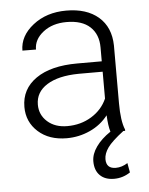

<svg xmlns="http://www.w3.org/2000/svg" viewBox="-53 -582 642 827"><g transform="rotate(-5 268.0 -168.0)"><path d="M408.7 -2Q400.9 -26.9 398.4 -73.7Q367.7 -33.7 320.1 -12Q272.5 9.8 219.2 9.8Q143.1 9.8 95.9 -32.7Q48.8 -75.2 48.8 -140.1Q48.8 -217.3 113 -262.2Q177.2 -307.1 292 -307.1H397.9V-367.2Q397.9 -423.8 363 -456.3Q328.1 -488.8 261.2 -488.8Q200.2 -488.8 160.2 -457.5Q120.1 -426.3 120.1 -382.3L61.5 -382.8Q61.5 -445.8 120.1 -491.9Q178.7 -538.1 264.2 -538.1Q352.5 -538.1 403.6 -493.9Q454.6 -449.7 456.1 -370.6V-120.6Q456.1 -43.9 472.2 -5.9V0H464.4Q413.1 39.1 395 64.7Q377 90.3 377 114.3Q377 155.3 418.5 155.3Q444.8 155.3 469.7 139.2L477.1 180.2Q445.3 201.7 407.2 201.7Q368.2 201.7 346.2 179.9Q324.2 158.2 324.2 119.1Q324.2 87.4 346.7 55.9Q369.1 24.4 408.7 -2ZM226.1 -42Q284.7 -42 330.8 -70.3Q377 -98.6 397.9 -146V-262.2H293.5Q206.1 -261.2 156.7 -230.2Q107.4 -199.2 107.4 -145Q107.4 -100.6 140.4 -71.3Q173.3 -42 226.1 -42Z"/></g></svg>

Font: Roboto Light
Style: Regular
Weight: 300
Designer: Google
Version: Version 2.134; 2016; ttfautohint (v1.6)